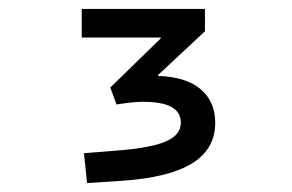

<svg xmlns="http://www.w3.org/2000/svg" viewBox="-20 -730 654 430"><path d="M340 -646H163V-710H439V-660L334 -562V-560Q396 -558 429 -530.5Q462 -503 462 -455Q462 -396 410 -364Q358 -332 252 -325L175 -320L168 -387L245 -393Q319 -399 352 -413.5Q385 -428 385 -455Q385 -479 364 -490.5Q343 -502 300 -502Q288 -502 274 -500.5Q260 -499 241 -496L227 -534L340 -644Z"/></svg>

Font: Intel One Mono Medium
Style: Regular
Weight: 500
Monospace: yes
Designer: Fred Shallcrass
Foundry: Frere-Jones Type LLC
Version: Version 1.400;hotconv 1.1.0;makeotfexe 2.6.0;FJTRelease1.4